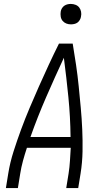

<svg xmlns="http://www.w3.org/2000/svg" viewBox="-20 -957 540 977"><path d="M10 0 22 -74Q31 -130 49 -186.5Q67 -243 87.5 -298.5Q108 -354 131 -408.5Q154 -463 178.5 -518Q203 -573 228 -627Q253 -681 280 -735H350Q359 -681 367 -627Q375 -573 380.5 -518Q386 -463 391 -408.5Q396 -354 398.5 -298.5Q401 -243 400 -186.5Q399 -130 390 -74L378 0H317L329 -74Q334 -106 336 -139Q338 -172 340 -205H117Q106 -172 97 -139Q88 -106 83 -74L71 0ZM135 -260H339Q338 -362 328 -462.5Q318 -563 305 -663Q259 -564 215 -463Q171 -362 135 -260ZM341 -833Q328 -833 317 -837.5Q306 -842 298.5 -851Q291 -860 289 -872.5Q287 -885 289 -898Q290 -906 295 -914.5Q300 -923 307.5 -928Q315 -933 323.5 -935Q332 -937 340 -937Q353 -937 364.5 -932.5Q376 -928 383 -919Q390 -910 392.5 -897.5Q395 -885 392 -872Q391 -864 386 -855.5Q381 -847 374 -842Q367 -837 358 -835Q349 -833 341 -833Z"/></svg>

Font: Iosevka Term Curly Light
Style: Italic
Weight: 300
Italic angle: -9°
Designer: Belleve Invis
Foundry: Belleve Invis
Version: Version 32.3.0